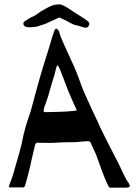

<svg xmlns="http://www.w3.org/2000/svg" viewBox="-20 -859 625 880"><path d="M373 -732Q365 -732 346 -739L319 -746Q302 -753 284 -764L252 -779L206 -758Q187 -748 149 -737Q129 -734 111 -734Q100 -734 93.5 -739Q87 -744 87 -750Q87 -758 94 -762L121 -779Q124 -780 134.5 -785Q145 -790 169 -808Q209 -831 221 -834Q230 -838 239 -838Q243 -839 250 -839Q258 -839 264.5 -836.5Q271 -834 277 -830.5Q283 -827 288 -824Q317 -805 334 -794L355 -781Q371 -771 381 -763Q391 -755 389 -747Q385 -732 373 -732ZM575 -7Q575 1 557 1H485Q481 1 477 -6Q473 -13 470 -20Q467 -27 465 -32Q460 -42 446.5 -78Q433 -114 426 -135Q423 -145 414 -164.5Q405 -184 401 -192Q397 -204 393.5 -208Q390 -212 383 -212Q376 -212 365.5 -211Q355 -210 343 -209Q335 -207 293 -207Q264 -207 236 -205Q227 -204 204 -204L151 -205Q146 -205 143.5 -201Q141 -197 140 -191.5Q139 -186 138 -183L132 -158Q129 -144 124.5 -125.5Q120 -107 117 -91L106 -48L98 -19Q95 -7 92.5 -3.5Q90 0 85 0H26Q21 0 21 -4Q21 -6 25 -18Q33 -37 39 -56Q76 -180 83 -218Q92 -268 120 -347Q129 -381 137 -409Q140 -423 146 -443Q165 -513 184 -574L209 -654Q217 -685 229 -718Q235 -733 243 -725Q249 -721 252 -711Q255 -701 256 -697Q259 -685 309 -577Q329 -536 352 -470Q362 -441 407 -345Q430 -298 437 -280Q453 -245 523 -110L535 -85Q558 -34 570 -20Q575 -10 575 -7ZM331 -355Q331 -357 328 -363Q323 -372 305 -413.5Q287 -455 280 -476Q270 -500 264.5 -516Q259 -532 256 -538Q254 -543 251.5 -548Q249 -553 247 -556Q245 -559 243 -559Q240 -559 236.5 -544Q233 -529 231 -521Q213 -463 205 -433Q201 -418 193.5 -396.5Q186 -375 183 -367Q180 -357 180 -351Q180 -345 189 -345Q210 -345 253.5 -346.5Q297 -348 308 -350Q315 -351 320 -351Q325 -351 328 -352Q331 -353 331 -355Z"/></svg>

Font: Barrio
Style: Regular
Weight: 400
Designer: Pablo Cosgaya & Sergio Jimenez
Foundry: Pablo Cosgaya & Sergio Jimenez
Version: Version 1.005